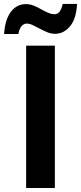

<svg xmlns="http://www.w3.org/2000/svg" viewBox="-54 -943 406 963"><path d="M77.1 0V-713.9H221.2V0ZM-33.7 -772.5Q-31.7 -803.7 -24.2 -831.1Q-16.6 -858.4 -2.9 -878.9Q10.7 -899.4 30.5 -910.9Q50.3 -922.4 76.2 -922.4Q96.2 -922.4 115 -914.8Q133.8 -907.2 151.6 -897Q169.4 -886.7 186.8 -879.2Q204.1 -871.6 220.7 -871.6Q234.9 -871.6 245.1 -885Q255.4 -898.4 260.3 -923.3H332.5Q328.6 -848.6 297.1 -811Q265.6 -773.4 222.2 -773.4Q202.6 -773.4 183.3 -781.2Q164.1 -789.1 145.8 -799.1Q127.4 -809.1 110.6 -816.9Q93.8 -824.7 79.1 -824.7Q65.9 -824.7 54.4 -812Q43 -799.3 38.1 -772.5Z"/></svg>

Font: Open Sans SemiCondensed
Style: Bold
Weight: 700
Width: 4
Designer: Monotype Design Team
Foundry: Monotype Imaging Inc.
Version: Version 3.003